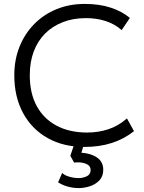

<svg xmlns="http://www.w3.org/2000/svg" viewBox="-20 -735 736 980"><path d="M412 15Q303.5 15 222.8 -30.5Q142 -76 97.5 -158.5Q53 -241 53 -350.5Q53 -430 79.5 -496.2Q106 -562.5 154.2 -611.8Q202.5 -661 268.2 -688Q334 -715 412.5 -715Q487 -715 544.5 -696.2Q602 -677.5 643 -643.5L601 -581.5Q565.5 -612.5 519.5 -627.5Q473.5 -642.5 418.5 -642.5Q353.5 -642.5 300.8 -622Q248 -601.5 210.2 -563.8Q172.5 -526 152.2 -472.2Q132 -418.5 132 -351Q132 -258 168 -192.8Q204 -127.5 269.8 -93Q335.5 -58.5 424.5 -58.5Q481.5 -58.5 532.8 -75.2Q584 -92 628 -130.5L664 -65.5Q612 -24.5 549.2 -4.8Q486.5 15 412 15ZM383.5 225Q352 225 325 217.2Q298 209.5 276.5 195.5L297.5 147.5Q307.5 159 332.2 166.5Q357 174 381 174Q403 174 422.8 164.8Q442.5 155.5 442.5 133Q442.5 109 416 99.8Q389.5 90.5 358.5 95L339 60.5L366 -20H414.5L395.5 44.5Q444 47.5 475.5 69.2Q507 91 507 131.5Q507 165.5 486.8 186.2Q466.5 207 437.8 216Q409 225 383.5 225Z"/></svg>

Font: Geologica Roman ExtraLight
Style: Regular
Weight: 250
Designer: Sindre Bremnes, Frode Helland
Foundry: Monokrom Skriftforlag AS
Version: Version 1.010;gftools[0.9.28]